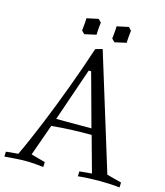

<svg xmlns="http://www.w3.org/2000/svg" viewBox="-150 -951 899 1045"><g transform="rotate(15 299.0 -428.5)"><path d="M338.9 -704.1 540.5 -49.8 623.5 -27.8 622.6 0Q597.7 -2.9 568.8 -4.4Q540 -5.9 509.8 -5.9Q477.5 -5.9 446.5 -4.4Q415.5 -2.9 387.7 0L388.7 -27.8L458 -34.2L401.9 -236.8H382.8Q369.1 -236.8 347.7 -236.6Q326.2 -236.3 299.1 -235.4Q272 -234.4 240.7 -232.4Q209.5 -230.5 176.8 -227.1L113.8 -49.8L193.8 -27.8L192.9 0Q166.5 -2.9 142.3 -4.9Q118.2 -6.8 91.8 -6.8Q65.4 -6.8 36.9 -4.9Q8.3 -2.9 -26.4 0L-25.4 -27.8Q-11.2 -29.3 1.5 -30.8Q12.7 -31.7 24.2 -32.7Q35.6 -33.7 43 -34.2Q63 -76.2 84.7 -126Q106.4 -175.8 128.9 -230.5Q151.4 -285.2 174.1 -343.8Q196.8 -402.3 218.8 -461.4Q240.7 -520.5 261.2 -579.1Q281.7 -637.7 299.8 -692.9ZM295.9 -570.8 192.9 -271H391.6L309.6 -570.8ZM221.2 -755.9 204.6 -772.5Q206.5 -791 207.8 -804Q209 -816.9 209.5 -825.7Q210 -835.4 210 -842.8L275.9 -856.9L292 -839.8Q289.6 -821.3 288.6 -808.1Q287.6 -794.9 287.1 -786.6Q286.6 -776.9 286.6 -770.5ZM391.1 -755.9 374.5 -772.5Q376.5 -791 377.7 -804Q378.9 -816.9 379.4 -825.7Q379.9 -835.4 379.9 -842.8L445.8 -856.9L461.9 -839.8Q459.5 -821.3 458.5 -808.1Q457.5 -794.9 457 -786.6Q456.5 -776.9 456.5 -770.5Z"/></g></svg>

Font: Simonetta
Style: Italic
Weight: 400
Italic angle: -2°
Designer: Gayaneh Bagdasaryan
Foundry: BrownFox
Version: Version 1.001